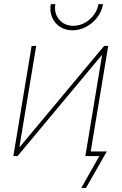

<svg xmlns="http://www.w3.org/2000/svg" viewBox="-20 -764 595 940"><path d="M420.4 0H397.9L479.5 -493.2H477.5L65.9 0H45.4L134.8 -539.1H157.2L75.2 -45.4H77.6L489.7 -539.1H509.8ZM335 -615.7Q299.3 -615.7 273.2 -633.1Q247.1 -650.4 234.9 -679.4Q222.7 -708.5 228.5 -743.7H251Q243.7 -699.2 269.5 -668.5Q295.4 -637.7 338.9 -637.7Q368.2 -637.7 394.3 -651.9Q420.4 -666 438.7 -690.2Q457 -714.4 461.9 -743.7H484.4Q478.5 -708.5 456.5 -679.4Q434.6 -650.4 402.8 -633.1Q371.1 -615.7 335 -615.7ZM377.9 156.2 466.3 0H404.8L408.7 -22.5H502.9L400.9 156.2Z"/></svg>

Font: Inter 18pt Thin
Style: Italic
Weight: 250
Italic angle: -9.3988°
Version: Version 4.001;git-66647c0bb